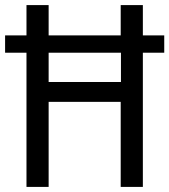

<svg xmlns="http://www.w3.org/2000/svg" viewBox="-21 -734 665 754"><path d="M83 0H170V-334H453V0H540V-527H624V-595H540V-714H453V-595H170V-714H83V-595H-1V-527H83ZM170 -412V-527H454V-412Z"/></svg>

Font: Noto Sans Oriya Cond
Style: Regular
Weight: 400
Width: 3
Designer: Amélie Bonet and Sol Matas
Foundry: Google LLC
Version: Version 2.006